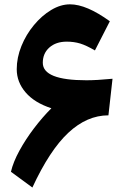

<svg xmlns="http://www.w3.org/2000/svg" viewBox="-20 -839 571 874"><path d="M29.8 -57.1Q40 -101.1 68.1 -152.6Q96.2 -204.1 134.5 -254.6Q172.9 -305.2 213.9 -346.2Q137.2 -371.1 96.7 -418.2Q56.2 -465.3 56.2 -523.9Q56.2 -576.7 77.4 -629.2Q98.6 -681.6 134.3 -724.6Q169.9 -767.6 212.9 -793.5Q255.9 -819.3 298.8 -819.3Q373.5 -819.3 480 -742.2L412.1 -609.4Q373 -632.3 345 -640.9Q316.9 -649.4 283.7 -649.4Q234.9 -649.4 204.8 -622.8Q174.8 -596.2 174.8 -553.2Q174.8 -473.6 373.5 -473.6Q396.5 -473.6 426.3 -475.3Q456.1 -477.1 492.2 -480.5L473.6 -314Q376 -314 291 -234.6Q206.1 -155.3 127.4 14.6Z"/></svg>

Font: Pinar-DS2-FD ExtraBold
Style: Regular
Weight: 800
Designer: Amin Abedi
Version: Version 3.000